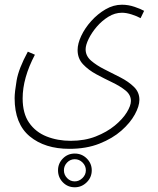

<svg xmlns="http://www.w3.org/2000/svg" viewBox="-20 -401 668 814"><path d="M42 15Q42 -10 50.5 -60Q59 -110 98 -182L128 -169Q76 -70 76 16Q76 80 103.5 119.5Q131 159 177.5 177.5Q224 196 280 196Q339 196 386 177.5Q433 159 466.5 131.5Q500 104 517.5 75.5Q535 47 535 27Q535 1 512 -17.5Q489 -36 455.5 -52Q422 -68 388.5 -86Q355 -104 332 -128.5Q309 -153 309 -189Q309 -216 324.5 -249Q340 -282 367 -312Q394 -342 427.5 -361.5Q461 -381 497 -381Q524 -381 550.5 -372Q577 -363 591 -355L576 -324Q562 -332 539 -339.5Q516 -347 497 -347Q467 -347 439.5 -330Q412 -313 390.5 -288Q369 -263 356 -236.5Q343 -210 343 -192Q343 -164 366 -144Q389 -124 423 -107Q457 -90 491 -72.5Q525 -55 548 -32.5Q571 -10 571 22Q571 49 551.5 84.5Q532 120 494.5 153Q457 186 401.5 208Q346 230 274 230Q170 230 106 177Q42 124 42 15ZM297 393Q267 393 246.5 372Q226 351 226 321Q226 292 246.5 271Q267 250 297 250Q327 250 348 271Q369 292 369 321Q369 351 347.5 372Q326 393 297 393ZM297 368Q315 368 329.5 354Q344 340 344 321Q344 302 330 288Q316 274 297 274Q278 274 264.5 288Q251 302 251 321Q251 340 264.5 354Q278 368 297 368Z"/></svg>

Font: Noto Sans Arabic ExtCond ExtLt
Style: Regular
Weight: 200
Width: 2
Designer: Monotype Design Team, Nadine Chahine, Nizar Qandah and Khaled Hosny
Foundry: Monotype Imaging Inc.
Version: Version 2.012; ttfautohint (v1.8.4.7-5d5b)